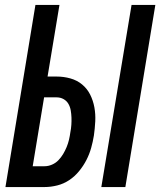

<svg xmlns="http://www.w3.org/2000/svg" viewBox="-20 -755 647 775"><path d="M389 0 511 -735H607L486 0ZM2 0 123 -735H220L172 -446H209Q237 -446 264 -438.5Q291 -431 311.5 -414Q332 -397 344 -373Q356 -349 361 -321.5Q366 -294 364.5 -265Q363 -236 359 -208Q355 -183 348 -158Q341 -133 329 -109.5Q317 -86 299.5 -64.5Q282 -43 259.5 -28Q237 -13 211 -6.5Q185 0 160 0ZM112 -84H160Q175 -84 190 -90.5Q205 -97 216 -108.5Q227 -120 235 -133.5Q243 -147 249 -161.5Q255 -176 258.5 -191Q262 -206 264 -221Q267 -236 268 -251Q269 -266 268.5 -280.5Q268 -295 265.5 -309.5Q263 -324 256 -336Q249 -348 236.5 -355Q224 -362 209 -362H158Z"/></svg>

Font: Iosevka Curly Medium Extended
Style: Italic
Weight: 500
Width: 7
Italic angle: -9°
Monospace: yes
Designer: Belleve Invis
Foundry: Belleve Invis
Version: Version 11.1.0; ttfautohint (v1.8.3)